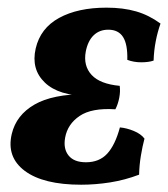

<svg xmlns="http://www.w3.org/2000/svg" viewBox="-20 -487 450 514"><path d="M197.3 7.5Q96 7.5 46.4 -29.5Q-3.1 -66.5 11.5 -128.5Q23.5 -178.9 72.2 -207Q120.8 -235.2 211.7 -235.2L216.3 -230.2Q137.3 -230.2 100.1 -265.9Q62.9 -301.5 75.5 -357Q88 -411.5 138.2 -439Q188.4 -466.5 265.2 -466.5Q309.8 -466.5 344.4 -456.5Q378.9 -446.5 409.7 -423.9Q401.6 -401 396.9 -376.4Q392.1 -351.9 391.2 -324.8Q378.1 -320.2 357.8 -320.2Q337.5 -320.3 320.8 -326.8Q321.9 -368.2 309.5 -387.8Q297.1 -407.5 269.8 -407.5Q246.2 -407.5 230.6 -392.4Q215.1 -377.3 209.6 -349Q202.6 -311.1 225.1 -286.6Q247.5 -262.1 300.5 -257.2Q302.5 -241.9 299.2 -225Q295.9 -208 288.9 -194.4Q225.5 -198.5 193.2 -176.6Q160.9 -154.8 154.4 -118.6Q149 -88.9 163.5 -70.8Q178 -52.6 210.1 -52.6Q245.8 -52.6 267 -75.6Q288.2 -98.6 301 -145.9Q318.7 -144.4 338 -136.5Q357.3 -128.6 366.8 -115.9Q361.3 -95.5 357.1 -69.9Q352.9 -44.4 352.4 -19.4Q314.5 -5 274.9 1.3Q235.3 7.5 197.3 7.5Z"/></svg>

Font: Vollkorn
Style: Italic
Weight: 400
Italic angle: -11°
Designer: Friedrich Althausen
Foundry: Friedrich Althausen
Version: Version 5.001